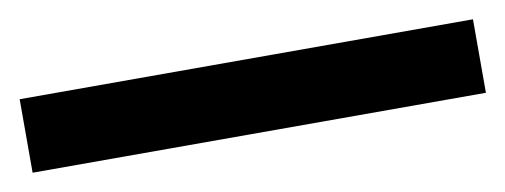

<svg xmlns="http://www.w3.org/2000/svg" viewBox="-32 -72 602 229"><g transform="rotate(-10 269.5 42.5)"><path d="M-5 87V-2H544V87Z"/></g></svg>

Font: Source Serif 4
Style: Bold
Weight: 700
Designer: Frank Grießhammer
Foundry: Adobe
Version: Version 4.005;hotconv 1.1.0;makeotfexe 2.6.0